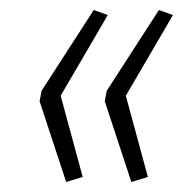

<svg xmlns="http://www.w3.org/2000/svg" viewBox="-20 -460 383 383"><path d="M112 -97 59 -258 63 -279 167 -440 195 -430 101 -269 145 -107ZM242 -97 189 -258 193 -279 297 -440 325 -430 231 -269 275 -107Z"/></svg>

Font: Nunito Sans 10pt Condensed ExtraLight
Style: Italic
Weight: 250
Width: 3
Italic angle: -9°
Designer: Vernon Adams
Foundry: Vernon Adams
Version: Version 3.101;gftools[0.9.27]